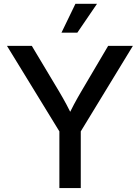

<svg xmlns="http://www.w3.org/2000/svg" viewBox="-20 -962 715 982"><path d="M283.7 0V-290L15.6 -727.5H142.6L280.8 -496.6Q301.8 -461.4 320.1 -427.2Q338.4 -393.1 357.4 -351.6H321.3Q339.8 -393.6 358.2 -427.7Q376.5 -461.9 397 -496.6L533.2 -727.5H659.7L393.1 -290V0ZM294.4 -794.9 365.7 -942.4H476.1L375.5 -794.9Z"/></svg>

Font: Inter 24pt Medium
Style: Regular
Weight: 500
Designer: Rasmus Andersson
Foundry: rsms
Version: Version 4.001;git-66647c0bb